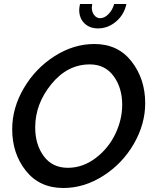

<svg xmlns="http://www.w3.org/2000/svg" viewBox="-20 -935 765 960"><path d="M551 -915H612Q601 -862 560.5 -827.5Q520 -793 470 -793Q428 -793 402 -818.5Q376 -844 376 -886Q376 -895 380 -915H441Q439 -903 439 -897Q439 -875 451 -859.5Q463 -844 481 -844Q502 -844 522 -864Q542 -884 551 -915ZM41 -289Q41 -395 99 -494Q157 -593 252.5 -654Q348 -715 452 -715Q570 -715 638 -627.5Q706 -540 706 -419Q706 -314 649 -215.5Q592 -117 496.5 -56Q401 5 297 5Q178 5 109.5 -81Q41 -167 41 -289ZM591 -411Q591 -496 548 -554.5Q505 -613 429 -613Q317 -613 236.5 -514Q156 -415 156 -298Q156 -212 199 -154Q242 -96 319 -96Q394 -96 458 -144.5Q522 -193 556.5 -265Q591 -337 591 -411Z"/></svg>

Font: Raleway-v4020 SemiBold
Style: Italic
Weight: 600
Italic angle: -12°
Designer: Matt McInerney, Pablo Impallari, Rodrigo Fuenzalida
Foundry: Matt McInerney, Pablo Impallari, Rodrigo Fuenzalida
Version: Version 4.020;PS 004.020;hotconv 1.0.88;makeotf.lib2.5.64775